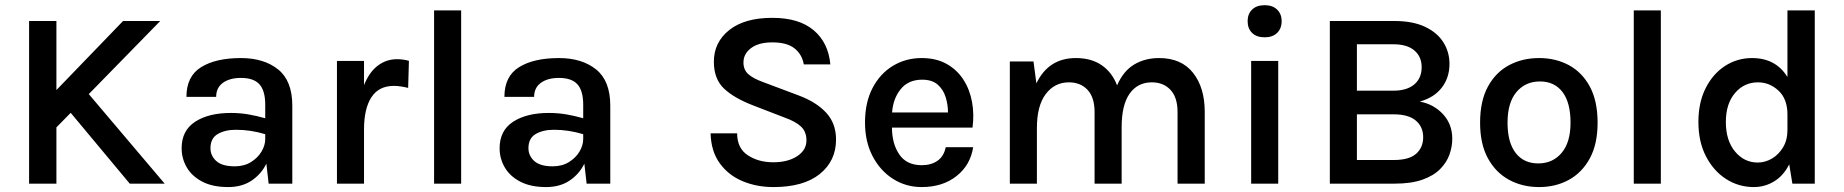

<svg xmlns="http://www.w3.org/2000/svg" viewBox="-20 -726 7289 759"><path d="M95 -643H203V-370L466.5 -643H613.5L331 -354L631 0H493L259.5 -280L203 -222.5V0H95Z M882 13.5Q820.5 13.5 779.5 -8Q738.5 -29.5 718.2 -64.5Q698 -99.5 698 -140Q698 -210 751.5 -244.8Q805 -279.5 892.5 -279.5Q928.5 -279.5 962 -273.8Q995.5 -268 1028.5 -258.5V-312Q1028.5 -367 1005.8 -392.5Q983 -418 932.5 -418Q888.5 -418 861.5 -398.8Q834.5 -379.5 834.5 -343H717Q717 -424.5 775 -460.5Q833 -496.5 932.5 -496.5Q1023.5 -496.5 1079.5 -451.5Q1135.5 -406.5 1135.5 -308.5V0H1042L1033 -79Q1013 -38 974.8 -12.2Q936.5 13.5 882 13.5ZM812 -140Q812 -110.5 835 -89.5Q858 -68.5 908 -68.5Q945 -68.5 972 -85.2Q999 -102 1013.8 -126.8Q1028.5 -151.5 1028.5 -176.5V-195.5Q971 -213 913 -213Q869.5 -213 840.8 -196.2Q812 -179.5 812 -140Z M1312 0V-485H1419V-389.5Q1440 -441.5 1473.8 -466.8Q1507.5 -492 1549 -492Q1574 -492 1596.5 -485.5L1593.5 -378.5Q1580 -382 1564.8 -384.2Q1549.5 -386.5 1537 -386.5Q1477.5 -386.5 1448.2 -341.5Q1419 -296.5 1419 -214V0Z M1696 0V-685H1803V0Z M2139 13.5Q2077.5 13.5 2036.5 -8Q1995.5 -29.5 1975.2 -64.5Q1955 -99.5 1955 -140Q1955 -210 2008.5 -244.8Q2062 -279.5 2149.5 -279.5Q2185.5 -279.5 2219 -273.8Q2252.5 -268 2285.5 -258.5V-312Q2285.5 -367 2262.8 -392.5Q2240 -418 2189.5 -418Q2145.5 -418 2118.5 -398.8Q2091.5 -379.5 2091.5 -343H1974Q1974 -424.5 2032 -460.5Q2090 -496.5 2189.5 -496.5Q2280.5 -496.5 2336.5 -451.5Q2392.5 -406.5 2392.5 -308.5V0H2299L2290 -79Q2270 -38 2231.8 -12.2Q2193.5 13.5 2139 13.5ZM2069 -140Q2069 -110.5 2092 -89.5Q2115 -68.5 2165 -68.5Q2202 -68.5 2229 -85.2Q2256 -102 2270.8 -126.8Q2285.5 -151.5 2285.5 -176.5V-195.5Q2228 -213 2170 -213Q2126.5 -213 2097.8 -196.2Q2069 -179.5 2069 -140Z M3037.5 13.5Q2971 13.5 2915.5 -9.8Q2860 -33 2825.5 -80.2Q2791 -127.5 2789 -199H2894Q2894 -140 2936.2 -112.2Q2978.5 -84.5 3036.5 -84.5Q3094.5 -84.5 3131.2 -108.5Q3168 -132.5 3168 -171Q3168 -205 3147 -225.2Q3126 -245.5 3081 -261.5L2958 -309Q2882 -338 2842 -376Q2802 -414 2802 -482Q2802 -559 2862.8 -607.2Q2923.5 -655.5 3033 -655.5Q3138.5 -655.5 3196.5 -606.5Q3254.5 -557.5 3262.5 -471.5H3157.5Q3150.5 -511.5 3120.5 -535Q3090.5 -558.5 3033 -558.5Q2979.5 -558.5 2949.2 -536Q2919 -513.5 2919 -479Q2919 -450 2938.2 -432.8Q2957.5 -415.5 2998 -401L3136.5 -349Q3207.5 -322.5 3246.2 -280.2Q3285 -238 3285 -174.5Q3285 -90 3220.8 -38.2Q3156.5 13.5 3037.5 13.5Z M3623.5 13.5Q3561.5 13.5 3510.8 -18.5Q3460 -50.5 3429.8 -108Q3399.5 -165.5 3399.5 -241.5Q3399.5 -321.5 3429.5 -378.5Q3459.5 -435.5 3510.2 -466Q3561 -496.5 3623.5 -496.5Q3680.5 -496.5 3721.8 -473.5Q3763 -450.5 3788.2 -411.5Q3813.5 -372.5 3822.5 -323.2Q3831.5 -274 3824.5 -221.5H3506Q3506.5 -156.5 3535.5 -114.8Q3564.5 -73 3623.5 -73Q3661.5 -73 3686.5 -90.8Q3711.5 -108.5 3718.5 -144H3827Q3816 -73 3761 -29.8Q3706 13.5 3623.5 13.5ZM3625.5 -411Q3571 -411 3540.8 -373.8Q3510.5 -336.5 3506.5 -281.5H3727.5Q3727.5 -312.5 3718.2 -342.2Q3709 -372 3686.8 -391.5Q3664.5 -411 3625.5 -411Z M3972 0V-483H4065.5L4077 -396.5Q4125 -496.5 4233 -496.5Q4294.5 -496.5 4335.5 -468Q4376.5 -439.5 4396 -388.5Q4420.5 -445 4463.2 -470.8Q4506 -496.5 4562 -496.5Q4650 -496.5 4696.2 -438.2Q4742.5 -380 4742.5 -283V0H4635V-283Q4635 -341 4607 -370.8Q4579 -400.5 4533.5 -400.5Q4477 -400.5 4445.5 -355.8Q4414 -311 4414 -223.5V0H4307V-283Q4307 -341 4279.2 -370.8Q4251.5 -400.5 4205.5 -400.5Q4149 -400.5 4114 -354.2Q4079 -308 4079 -219.5V0Z M4979.5 -578.5Q4947.5 -578.5 4929.8 -595.8Q4912 -613 4912 -642.5Q4912 -671 4929.8 -688.2Q4947.5 -705.5 4979.5 -705.5Q5010.5 -705.5 5028.5 -688.2Q5046.5 -671 5046.5 -642.5Q5046.5 -613 5028.5 -595.8Q5010.5 -578.5 4979.5 -578.5ZM4926 0V-485H5033V0Z M5237 0V-643H5492Q5565 -643 5613.5 -620Q5662 -597 5686 -558.5Q5710 -520 5710 -473.5Q5710 -419 5679.5 -379.5Q5649 -340 5592.5 -324.5Q5648 -314 5684.5 -274.5Q5721 -235 5721 -177.5Q5721 -146.5 5710 -115.2Q5699 -84 5673.2 -57.8Q5647.5 -31.5 5603.2 -15.8Q5559 0 5492.5 0ZM5344 -551V-367.5H5487.5Q5541.5 -367.5 5570.8 -392.2Q5600 -417 5600 -460.5Q5600 -502 5571.2 -526.5Q5542.5 -551 5488.5 -551ZM5344 -93.5H5490Q5550.5 -93.5 5578.2 -118.2Q5606 -143 5606 -183.5Q5606 -224.5 5577 -249.2Q5548 -274 5490 -274H5344Z M6064.5 13.5Q5998.5 13.5 5945.8 -15Q5893 -43.5 5862 -100Q5831 -156.5 5831 -241Q5831 -327 5862 -383.8Q5893 -440.5 5945.8 -468.5Q5998.5 -496.5 6064.5 -496.5Q6129.5 -496.5 6181.8 -468.5Q6234 -440.5 6264.8 -383.8Q6295.5 -327 6295.5 -241Q6295.5 -156.5 6264.8 -100Q6234 -43.5 6181.8 -15Q6129.5 13.5 6064.5 13.5ZM6061 -80Q6118 -80 6153.2 -121.5Q6188.5 -163 6188.5 -241Q6188.5 -320.5 6156.8 -362.2Q6125 -404 6067.5 -404Q6010 -404 5974.8 -362.2Q5939.5 -320.5 5939.5 -241Q5939.5 -163 5971.5 -121.5Q6003.5 -80 6061 -80Z M6438.5 0V-685H6545.5V0Z M6913 13.5Q6853 13.5 6803.2 -18.5Q6753.5 -50.5 6723.8 -108.2Q6694 -166 6694 -244Q6694 -321 6722.8 -377.8Q6751.5 -434.5 6799.5 -465.5Q6847.5 -496.5 6906 -496.5Q7000 -496.5 7046 -421.5V-685H7154V0H7065.5L7053 -76.5Q7030.5 -31.5 6993.5 -9Q6956.5 13.5 6913 13.5ZM6802.5 -244Q6802.5 -170.5 6838.8 -127Q6875 -83.5 6928.5 -83.5Q6958 -83.5 6984.8 -99.2Q7011.5 -115 7028.8 -143.8Q7046 -172.5 7046 -212V-273.5Q7046 -334.5 7010.8 -367.5Q6975.5 -400.5 6929.5 -400.5Q6874.5 -400.5 6838.5 -358Q6802.5 -315.5 6802.5 -244Z"/></svg>

Font: Karla SemiBold
Style: Regular
Weight: 600
Designer: Jonathan Pinhorn
Version: Version 2.004; ttfautohint (v1.8.4.7-5d5b);gftools[0.9.33]